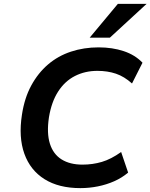

<svg xmlns="http://www.w3.org/2000/svg" viewBox="-20 -959 775 989"><path d="M394 10Q283 10 209.5 -36Q136 -82 105.5 -167Q75 -252 93 -368Q106 -454 141 -518.5Q176 -583 227.5 -627Q279 -671 345.5 -693Q412 -715 488 -715Q559 -715 617.5 -695.5Q676 -676 714 -636L660 -529Q620 -565 577 -579.5Q534 -594 482 -594Q418 -594 366 -567.5Q314 -541 279.5 -487.5Q245 -434 232 -354Q220 -273 237 -219Q254 -165 297 -138Q340 -111 405 -111Q457 -111 504.5 -125Q552 -139 604 -176L640 -70Q608 -43 568.5 -25.5Q529 -8 484.5 1Q440 10 394 10ZM442 -765 587 -939H735L546 -765Z"/></svg>

Font: Nunito Sans 6pt
Style: Bold Italic
Weight: 700
Italic angle: -9°
Version: Version 3.101;gftools[0.9.27]